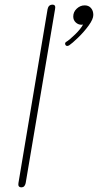

<svg xmlns="http://www.w3.org/2000/svg" viewBox="-20 -812 420 823"><path d="M59 -27 184 -773Q188 -792 205 -792Q220 -792 216 -773L90 -27Q86 -9 72 -9Q56 -9 59 -27ZM380 -748Q380 -730 360 -702.5Q340 -675 314.5 -650.5Q289 -626 277 -618Q272 -615 268 -615Q264 -615 261.5 -618Q259 -621 259 -626Q259 -629 263 -632Q278 -641 302.5 -665Q327 -689 336 -707Q334 -706 329 -706Q315 -706 304.5 -716Q294 -726 294 -741Q294 -761 309 -775Q324 -789 343 -789Q360 -789 370 -777.5Q380 -766 380 -748Z"/></svg>

Font: Mali ExtraLight
Style: Italic
Weight: 275
Italic angle: -10°
Version: Version 1.000; ttfautohint (v1.6)